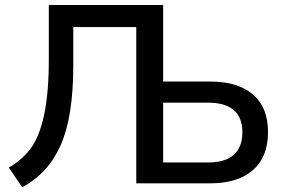

<svg xmlns="http://www.w3.org/2000/svg" viewBox="-20 -739 1142 774"><path d="M15.6 -63.5Q72.3 -96.7 106 -143.6Q139.6 -190.4 158.2 -277.8Q176.8 -365.2 176.8 -501V-718.8H637.7V-410.2H829.1Q939.5 -410.2 1000 -357.9Q1060.5 -305.7 1060.5 -206.1Q1060.5 -106.4 999.5 -53.2Q938.5 0 828.1 0H529.3V-629.9H275.4V-474.6Q275.4 -268.6 224.6 -153.8Q173.8 -39.1 69.3 15.6ZM637.7 -84H817.4Q957 -84 957 -206.1Q957 -325.2 817.4 -325.2H637.7Z"/></svg>

Font: Min Sans Medium
Style: Regular
Weight: 500
Designer: Jinseong-Kim, NotoSansCJK, Nunito
Foundry: Jinseong-Kim
Version: Version 1.400;Glyphs 3.1.2 (3151)